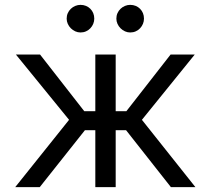

<svg xmlns="http://www.w3.org/2000/svg" viewBox="-20 -770 867 790"><path d="M264.2 -277 45.5 -545.5H144.9L326.7 -312.5H372.2V-545.5H456V-312.5H500L681.8 -545.5H781.2L563.9 -277L784.1 0H683.2L498.6 -234.4H456V0H372.2V-234.4H329.5L143.5 0H42.6ZM311.1 -636.4Q300.1 -636.4 289.8 -641Q279.5 -645.6 271.5 -653.6Q263.5 -661.6 258.9 -671.9Q254.3 -682.2 254.3 -693.2Q254.3 -705.6 258.9 -715.9Q263.5 -726.2 271.5 -733.8Q279.5 -741.5 289.8 -745.7Q300.1 -750 311.1 -750Q323.5 -750 333.8 -745.7Q344.1 -741.5 351.7 -733.8Q359.4 -726.2 363.6 -715.9Q367.9 -705.6 367.9 -693.2Q367.9 -682.2 363.6 -671.9Q359.4 -661.6 351.7 -653.6Q344.1 -645.6 333.8 -641Q323.5 -636.4 311.1 -636.4ZM515.6 -636.4Q504.6 -636.4 494.3 -641Q484 -645.6 476 -653.6Q468 -661.6 463.4 -671.9Q458.8 -682.2 458.8 -693.2Q458.8 -705.6 463.4 -715.9Q468 -726.2 476 -733.8Q484 -741.5 494.3 -745.7Q504.6 -750 515.6 -750Q528.1 -750 538.4 -745.7Q548.7 -741.5 556.3 -733.8Q563.9 -726.2 568.2 -715.9Q572.4 -705.6 572.4 -693.2Q572.4 -682.2 568.2 -671.9Q563.9 -661.6 556.3 -653.6Q548.7 -645.6 538.4 -641Q528.1 -636.4 515.6 -636.4Z"/></svg>

Font: Interop
Style: Regular
Weight: 400
Designer: Rasmus Andersson, Google, Jang Haemin
Foundry: jhaemin
Version: Version 1.008